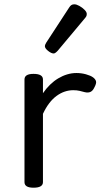

<svg xmlns="http://www.w3.org/2000/svg" viewBox="-20 -859 485 894"><path d="M136 15Q115 15 104.5 8.5Q94 2 94 -11V-489Q94 -502 104.5 -508.5Q115 -515 136 -515Q158 -515 169 -508.5Q180 -502 180 -489V-425Q195 -447 213 -464.5Q231 -482 251 -494Q271 -506 292.5 -512.5Q314 -519 336 -519Q359 -519 380.5 -513Q402 -507 413 -499Q424 -491 427 -481Q430 -471 419 -451Q412 -436 401 -431Q390 -426 374 -430Q363 -433 350.5 -436Q338 -439 321 -439Q301 -439 281.5 -432.5Q262 -426 243.5 -412.5Q225 -399 209 -378Q193 -357 180 -329V-11Q180 2 169 8.5Q158 15 136 15ZM230 -610Q219 -610 204 -622Q189 -634 189 -644Q189 -647 190 -650Q191 -653 195 -660L302 -824Q307 -832 312.5 -835.5Q318 -839 326 -839Q336 -839 349.5 -831.5Q363 -824 373.5 -813.5Q384 -803 384 -794Q384 -787 381.5 -782.5Q379 -778 372 -770L249 -623Q237 -610 230 -610Z"/></svg>

Font: Playwrite US Modern
Style: Regular
Weight: 400
Designer: Veronika Burian, José Scaglione
Foundry: TypeTogether
Version: Version 1.002